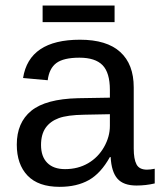

<svg xmlns="http://www.w3.org/2000/svg" viewBox="-20 -686 596 715"><path d="M202.1 9.8C244.8 9.8 281 1.4 310.8 -15.4C340.6 -32.1 366.7 -60.7 389.2 -101.1H392.1C394 -64.6 402.4 -37.8 417.2 -20.8C432 -3.7 455.7 4.9 488.3 4.9C511.4 4.9 534 2.3 556.2 -2.9V-57.6C545.4 -55.3 535.8 -54.2 527.3 -54.2C508.1 -54.2 495.1 -60.8 488.3 -74C481.4 -87.2 478 -106.8 478 -132.8V-360.4C478 -418 461.3 -462 427.7 -492.4C394.2 -522.9 344.2 -538.1 277.8 -538.1C151.5 -538.1 80.9 -490.6 65.9 -395.5L157.7 -387.2C161.3 -416.5 172 -437.8 189.9 -451.2C207.8 -464.5 236.5 -471.2 275.9 -471.2C314.9 -471.2 343.6 -461.9 361.8 -443.4C380 -424.8 389.2 -394 389.2 -351.1V-322.3L270.5 -320.3C190.4 -318.4 132.4 -302.7 96.4 -273.4C60.5 -244.1 42.5 -202.1 42.5 -147.5C42.5 -98.6 55.8 -60.2 82.5 -32.2C109.2 -4.2 149.1 9.8 202.1 9.8ZM222.2 -56.2C193.5 -56.2 171.5 -64 156 -79.6C140.5 -95.2 132.8 -117.4 132.8 -146C132.8 -172.4 138.5 -193.7 149.9 -210C161.3 -226.2 177.7 -238.3 199 -246.1C220.3 -253.9 251.6 -258.1 293 -258.8L389.2 -260.7V-217.3C389.2 -190.3 381.9 -164 367.4 -138.4C352.9 -112.9 333.2 -92.8 308.1 -78.1C283 -63.5 254.4 -56.2 222.2 -56.2ZM406.7 -603.5V-665.5H138.7V-603.5Z"/></svg>

Font: Arimo
Style: Regular
Weight: 400
Designer: Steve Matteson
Foundry: Monotype Imaging Inc.
Version: Version 1.32